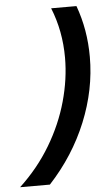

<svg xmlns="http://www.w3.org/2000/svg" viewBox="-111 -704 500 866"><g transform="rotate(-5 138.5 -271.0)"><path d="M-55.6 125Q28.5 46.5 84.7 -47.6Q141 -141.7 169.1 -242.4Q197.2 -343.1 197.2 -439.6Q197.2 -560.4 154.2 -666.7H268.8Q288.9 -611.8 299 -553.5Q309 -495.1 309 -433.3Q309 -285.4 249.7 -140.3Q190.3 4.9 79.2 125Z"/></g></svg>

Font: Afacad
Style: Italic
Weight: 400
Italic angle: -14°
Designer: Kristian Moeller
Foundry: Dicotype
Version: Version 1.000